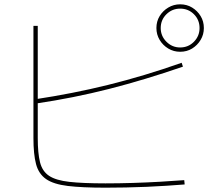

<svg xmlns="http://www.w3.org/2000/svg" viewBox="-20 -855 1040 890"><path d="M469 15Q361 15 294.5 7Q228 -1 193.5 -25Q159 -49 147 -94.5Q135 -140 135 -215V-735H155V-215Q155 -145 165.5 -103Q176 -61 207.5 -40Q239 -19 301.5 -12Q364 -5 469 -5Q531 -5 595.5 -7Q660 -9 721.5 -12.5Q783 -16 834 -20L836 0Q797 3 752.5 6Q708 9 660 11Q612 13 563.5 14Q515 15 469 15ZM144 -395Q230 -408 314 -424.5Q398 -441 481 -461.5Q564 -482 649 -507.5Q734 -533 822 -564L828 -546Q651 -485 486.5 -443Q322 -401 146 -375ZM815 -615Q785 -615 760 -630Q735 -645 720 -670Q705 -695 705 -725Q705 -756 720 -780.5Q735 -805 760 -820Q785 -835 815 -835Q846 -835 870.5 -820Q895 -805 910 -780.5Q925 -756 925 -725Q925 -695 910 -670Q895 -645 870.5 -630Q846 -615 815 -615ZM815 -635Q853 -635 879 -661.5Q905 -688 905 -725Q905 -763 879 -789Q853 -815 815 -815Q778 -815 751.5 -789Q725 -763 725 -725Q725 -688 751.5 -661.5Q778 -635 815 -635Z"/></svg>

Font: M PLUS 2 Thin Thin
Style: Regular
Weight: 250
Version: Version 1.001